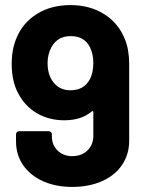

<svg xmlns="http://www.w3.org/2000/svg" viewBox="-20 -727 571 755"><path d="M488 -475V-174Q488 -120 460 -78.5Q432 -37 381 -14.5Q330 8 264 8Q199 8 149 -14.5Q99 -37 71 -77.5Q43 -118 43 -171V-199Q43 -204 46.5 -207.5Q50 -211 55 -211H172Q177 -211 180.5 -207.5Q184 -204 184 -199V-190Q184 -157 206.5 -135Q229 -113 264 -113Q301 -113 324 -135.5Q347 -158 347 -193V-286Q347 -289 345 -290Q343 -291 341 -289Q300 -254 233 -254Q173 -254 125.5 -281.5Q78 -309 51 -361Q26 -408 26 -476Q26 -535 46 -580Q71 -639 126.5 -673Q182 -707 257 -707Q333 -707 389.5 -671.5Q446 -636 471 -573Q488 -532 488 -475ZM332 -413Q347 -439 347 -480Q347 -513 334 -541Q312 -585 258 -585Q206 -585 182 -541Q167 -513 167 -478Q167 -440 184 -412Q209 -372 257 -372Q309 -372 332 -413Z"/></svg>

Font: UMi
Style: Bold
Weight: 700
Designer: Peter Middis
Foundry: We Are UMi
Version: Version 1.0